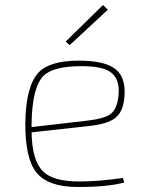

<svg xmlns="http://www.w3.org/2000/svg" viewBox="-20 -734 566 766"><path d="M242 -568 391 -714 410 -695 258 -554ZM476 -6Q412 12 289 12Q172 12 125 -46Q80 -103 81 -244Q83 -392 135 -446Q180 -492 295 -492Q391 -492 434 -463Q485 -429 476 -344Q471 -286 438 -262Q408 -239 333 -231L106 -206Q108 -92 152 -50Q192 -10 296 -10Q374 -10 470 -24ZM331 -253Q397 -261 421 -279Q446 -298 452 -346Q462 -421 417 -449Q384 -470 305 -470Q192 -470 153 -431Q108 -384 106 -241V-227Z"/></svg>

Font: Taylor Sans Thin
Style: Regular
Weight: 100
Italic angle: -8°
Designer: Natanael Gama
Version: Version 1.001 September 8, 2015